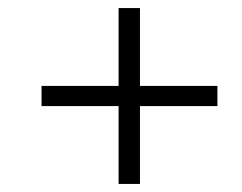

<svg xmlns="http://www.w3.org/2000/svg" viewBox="-20 -522 600 476"><path d="M274 -66V-259H83V-309H274V-502H327V-309H519V-259H327V-66Z"/></svg>

Font: Baskervville SemiBold
Style: Italic
Weight: 600
Italic angle: -18°
Version: Version 1.100